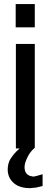

<svg xmlns="http://www.w3.org/2000/svg" viewBox="-20 -744 262 962"><path d="M154.3 -523.9V-3.9Q140.1 8.3 130.1 22.5Q120.1 36.6 113.3 53.2Q103 76.2 103 93.3Q103 127.9 131.3 137.7L130.4 137.2L145 140.6H149.9Q155.8 139.6 166.7 136.7Q177.7 133.8 193.4 128.9V188L160.6 195.8L130.4 198.7Q57.6 198.7 29.3 149.4Q18.6 128.9 18.6 106Q18.6 75.7 32.2 52.2V52.7Q39.1 41.5 50.3 27.8Q61.5 14.2 78.1 0H59.6V-523.9ZM154.3 -723.6V-606.9H58.6V-723.6Z"/></svg>

Font: SolaimanLipi
Style: Bold
Weight: 700
Designer: Solaiman Karim
Foundry: Al Mamun Sumon
Version: Version 2.000